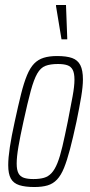

<svg xmlns="http://www.w3.org/2000/svg" viewBox="-20 -743 362 771"><path d="M118 8Q81 8 57.5 0.5Q34 -7 23.5 -26Q13 -45 13 -80Q13 -109 19.5 -152Q26 -195 39 -254Q53 -319 64.5 -365Q76 -411 88.5 -441Q101 -471 117 -487.5Q133 -504 155.5 -511Q178 -518 209 -518Q247 -518 269.5 -510Q292 -502 302.5 -481.5Q313 -461 313 -424Q313 -396 306 -354Q299 -312 287 -254Q273 -189 261 -143.5Q249 -98 237 -68.5Q225 -39 209 -22Q193 -5 171 1.5Q149 8 118 8ZM114 -24Q139 -24 156.5 -29Q174 -34 187 -48Q200 -62 210.5 -88Q221 -114 230.5 -154.5Q240 -195 252 -254Q264 -315 271.5 -356Q279 -397 279 -423Q279 -449 272 -462.5Q265 -476 250.5 -481Q236 -486 213 -486Q182 -486 162.5 -478.5Q143 -471 129.5 -447.5Q116 -424 103.5 -378Q91 -332 74 -254Q61 -195 54 -154Q47 -113 47 -86Q47 -61 54 -47.5Q61 -34 76 -29Q91 -24 114 -24ZM227 -585 205 -718V-723H245L250 -590V-585Z"/></svg>

Font: Saira UltraCondensed Thin
Style: Italic
Weight: 250
Width: 1
Italic angle: -12°
Designer: Hector Gatti with collaboration of the Omnibus-Type team
Foundry: Omnibus-Type
Version: Version 1.101